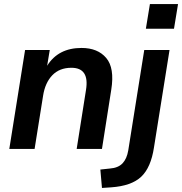

<svg xmlns="http://www.w3.org/2000/svg" viewBox="-20 -736 900 949"><path d="M26 0 104 -489H226L213 -411Q268 -499 383 -499Q463 -499 505 -449.5Q547 -400 530 -293L484 0H359L405 -291Q423 -401 333 -401Q274 -401 238.5 -364Q203 -327 193 -263L151 0ZM701 -594 721 -716H860L840 -594ZM484 193 476 102 523 97Q564 94 585.5 71.5Q607 49 614 7L693 -489H818L741 -7Q726 92 678 137.5Q630 183 529 190Z"/></svg>

Font: Nunito Sans
Style: Bold Italic
Weight: 700
Italic angle: -9°
Designer: Vernon Adams
Foundry: Vernon Adams
Version: Version 3.006; ttfautohint (v1.8.3)